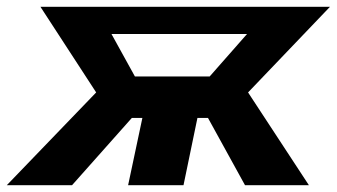

<svg xmlns="http://www.w3.org/2000/svg" viewBox="-66 -545 991 565"><path d="M-46 0 217 -273 53 -525H905L664 -273L843 0H655L546 -198H515L474 0H311L353 -198H322L146 0ZM331 -320H551L661 -445H262Z"/></svg>

Font: Raleway-v4020 ExtraBold
Style: Italic
Weight: 800
Italic angle: -12°
Designer: Matt McInerney, Pablo Impallari, Rodrigo Fuenzalida
Foundry: Matt McInerney, Pablo Impallari, Rodrigo Fuenzalida
Version: Version 4.020;PS 004.020;hotconv 1.0.88;makeotf.lib2.5.64775